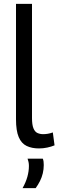

<svg xmlns="http://www.w3.org/2000/svg" viewBox="-20 -760 303 996"><path d="M146 -740V-148Q146 -113 153.5 -94.5Q161 -76 174.5 -70Q188 -64 204 -64Q215 -64 227.5 -66Q240 -68 254 -73L263 -6Q246 1 225 5.5Q204 10 182 10Q145 10 118 -3Q91 -16 77 -49Q63 -82 63 -141V-740ZM97 216Q114 186 122 157Q130 128 130 101Q130 90 128 80.5Q126 71 123 63H202Q205 70 206 78.5Q207 87 207 96Q207 118 202 139Q197 160 187.5 179Q178 198 165 216Z"/></svg>

Font: Georama ExtraCondensed Thin
Style: Regular
Weight: 400
Version: Version 1.001